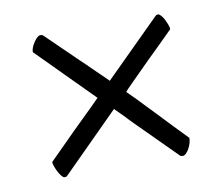

<svg xmlns="http://www.w3.org/2000/svg" viewBox="-51 -477 563 485"><g transform="rotate(-10 230.0 -235.0)"><path d="M54 -378Q54 -389 63.5 -403Q73 -417 80 -417Q85 -417 87 -415Q127 -376 159 -345Q173 -332 186 -319Q199 -306 209.5 -296Q220 -286 226.5 -279.5Q233 -273 233 -273L376 -415Q378 -417 382 -417Q385 -417 389.5 -412Q394 -407 397.5 -400Q401 -393 403.5 -386Q406 -379 406 -375Q368 -337 338 -308Q312 -282 291 -261Q270 -240 269 -238Q269 -238 275 -232Q281 -226 291 -216Q301 -206 313 -193Q325 -180 338 -167Q368 -135 406 -96Q406 -90 404 -83Q402 -76 398.5 -69.5Q395 -63 390.5 -58.5Q386 -54 382 -54Q377 -54 375 -56Q335 -96 303 -128Q289 -142 276.5 -154.5Q264 -167 254 -178Q242 -190 231 -201Q231 -201 224.5 -194.5Q218 -188 207.5 -177.5Q197 -167 184 -154Q171 -141 157 -127Q125 -95 84 -54Q82 -53 78 -53Q75 -53 70.5 -58.5Q66 -64 62.5 -71Q59 -78 56.5 -85Q54 -92 54 -96L123 -165Q136 -178 149 -190.5Q162 -203 172 -213Q182 -223 188.5 -229.5Q195 -236 195 -236Z"/></g></svg>

Font: Vermiglione SemiBold
Style: Regular
Weight: 600
Version: Version 1.000